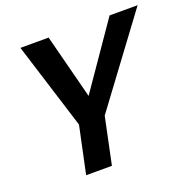

<svg xmlns="http://www.w3.org/2000/svg" viewBox="-126 -835 956 959"><g transform="rotate(-20 352.0 -355.0)"><path d="M225 -250 81 -710H231L319 -368L555 -710H704L361 -248L309 0H172Z"/></g></svg>

Font: Raleway
Style: Bold Italic
Weight: 700
Italic angle: -12°
Designer: Matt McInerney, Pablo Impallari, Rodrigo Fuenzalida
Foundry: Matt McInerney, Pablo Impallari, Rodrigo Fuenzalida
Version: Version 4.101;RELEASE